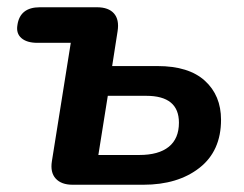

<svg xmlns="http://www.w3.org/2000/svg" viewBox="-20 -509 673 529"><path d="M180 0Q149 0 133.5 -17Q118 -34 123 -65L175 -391H83Q54 -391 39 -404Q24 -417 28 -440Q35 -489 90 -489H247Q279 -489 294 -472Q309 -455 304 -423L289 -327H414Q500 -327 544.5 -286.5Q589 -246 589 -179Q589 -93 529.5 -46.5Q470 0 375 0ZM251 -82H364Q417 -82 445 -104.5Q473 -127 473 -171Q473 -245 383 -245H277Z"/></svg>

Font: Nunito
Style: Bold Italic
Weight: 700
Italic angle: -9°
Designer: Vernon Adams
Foundry: Vernon Adams
Version: Version 3.601; ttfautohint (v1.8.2.53-6de2)